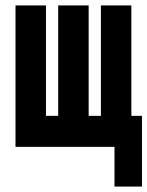

<svg xmlns="http://www.w3.org/2000/svg" viewBox="-20 -540 542 706"><path d="M401 146V0H37V-520H149V-114H194V-520H306V-114H351V-520H463V-114H502V146Z"/></svg>

Font: Iosevka Term Curly Heavy
Style: Regular
Weight: 900
Designer: Belleve Invis
Foundry: Belleve Invis
Version: Version 32.3.0